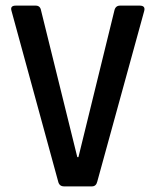

<svg xmlns="http://www.w3.org/2000/svg" viewBox="-20 -663 553 683"><path d="M307 0H208Q191 0 187 -17L21 -624Q15 -643 36 -643H107Q123 -643 126 -626L255 -104H259L387 -626Q391 -643 407 -643H477Q498 -643 493 -624L326 -17Q322 0 307 0Z"/></svg>

Font: Rajdhani SemiBold
Style: Regular
Weight: 600
Designer: Satya Rajpurohit, Jyotish Sonowal
Foundry: Indian Type Foundry
Version: Version 1.201 February 1, 2022